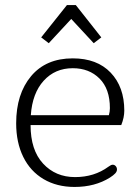

<svg xmlns="http://www.w3.org/2000/svg" viewBox="-20 -729 553 760"><path d="M143 -581 245 -709H280L381 -581L351 -558L262 -654L173 -558ZM44 -241Q44 -357 103 -427.5Q162 -498 268 -498Q364 -498 418 -441.5Q472 -385 472 -291Q472 -264 460 -234H101Q101 -135 150.5 -81.5Q200 -28 277 -28Q353 -28 409 -69Q411 -70 416 -73.5Q421 -77 426 -77Q433 -77 438 -71.5Q443 -66 443 -58Q443 -50 436 -42.5Q429 -35 415 -26Q356 11 275 11Q205 11 152.5 -20Q100 -51 72 -108Q44 -165 44 -241ZM411 -273Q415 -287 415 -301Q415 -377 374 -418Q333 -459 268 -459Q198 -459 153 -409.5Q108 -360 102 -273Z"/></svg>

Font: Maitree Light
Style: Regular
Weight: 300
Designer: CadsonDemak Team
Foundry: CadsonDemak
Version: Version 1.001